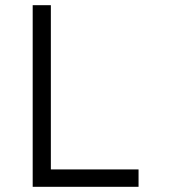

<svg xmlns="http://www.w3.org/2000/svg" viewBox="-20 -720 656 740"><path d="M106 -700H176V-67H514V0H106Z"/></svg>

Font: Overpass Mono Light
Style: Regular
Weight: 300
Monospace: yes
Designer: Delve Withrington, Dave Bailey
Foundry: Delve Fonts
Version: Version 1.000;DELV;Overpass